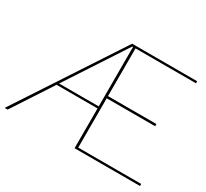

<svg xmlns="http://www.w3.org/2000/svg" viewBox="-146 -918 1218 1133"><g transform="rotate(30 463.5 -352.0)"><path d="M-5 0 457 -704H900V-690H488V-365H818V-350H488V-14H917V0H471V-271H192L15 0ZM471 -690H466L201 -285H471Z"/></g></svg>

Font: Prodigy Sans Thin
Style: Regular
Weight: 100
Designer: Wei Huang
Foundry: Wei Huang
Version: Version 1.003; ttfautohint (v1.8.3)